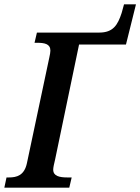

<svg xmlns="http://www.w3.org/2000/svg" viewBox="-39 -864 646 884"><path d="M-19 0H280L291 -47H272C235 -47 206 -53 206 -83C206 -93 210 -110 215 -131L325 -659H541L587 -844H532L521 -804C503 -749 482 -714 418 -714H131L120 -667H132C166 -667 193 -662 193 -631C193 -624 191 -612 188 -599L85 -113C73 -56 38 -47 2 -47H-9Z"/></svg>

Font: Noto Serif Condensed SemiBold
Style: Italic
Weight: 600
Width: 3
Italic angle: -12°
Designer: Monotype Design Team
Foundry: Monotype Imaging Inc.
Version: Version 2.014